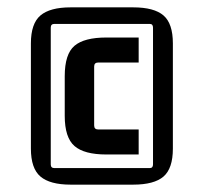

<svg xmlns="http://www.w3.org/2000/svg" viewBox="-20 -663 554 522"><path d="M387 -598H128Q118 -598 118 -588V-216Q118 -206 128 -206H387Q396 -206 396 -216V-588Q396 -598 387 -598ZM64 -259V-545Q64 -599 90 -621Q116 -643 172 -643H342Q399 -643 424.5 -621Q450 -599 450 -545V-259Q450 -205 424.5 -183Q399 -161 342 -161H172Q116 -161 90 -183Q64 -205 64 -259ZM357 -243H269Q209 -243 182.5 -266Q156 -289 156 -348V-456Q156 -516 182.5 -538.5Q209 -561 269 -561H357V-493H247Q236 -493 236 -482V-322Q236 -311 247 -311H357Z"/></svg>

Font: Gemunu Libre ExtraLight SemiBold
Style: Regular
Weight: 600
Version: Version 1.100